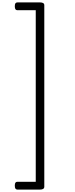

<svg xmlns="http://www.w3.org/2000/svg" viewBox="-20 -1500 627 1595"><path d="M103 42Q103 24 108.5 17Q114 10 125 10H277V-1415H125Q114 -1415 108.5 -1422.5Q103 -1430 103 -1448Q103 -1466 108.5 -1473Q114 -1480 125 -1480H312Q348 -1480 348 -1457V51Q348 75 312 75H125Q114 75 108.5 67.5Q103 60 103 42Z"/></svg>

Font: Playwrite BE WAL Light
Style: Regular
Weight: 300
Version: Version 1.002